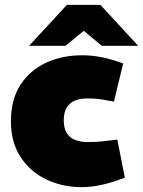

<svg xmlns="http://www.w3.org/2000/svg" viewBox="-20 -763 590 792"><path d="M317 9Q237 9 170.5 -23Q104 -55 64.5 -116Q25 -177 25 -263Q25 -352 64 -412.5Q103 -473 169.5 -504Q236 -535 320 -535Q355 -535 391 -528.5Q427 -522 463 -510L488 -501L450 -344L420 -349Q401 -353 382.5 -355Q364 -357 341 -357Q311 -357 289 -348Q267 -339 255 -319Q243 -299 243 -267Q243 -234 255.5 -214Q268 -194 290.5 -185.5Q313 -177 342 -177Q358 -177 377.5 -178Q397 -179 428 -183L464 -187L495 -30L464 -19Q427 -6 389.5 1.5Q352 9 317 9ZM400 -574 295 -661 256 -743H394L550 -574ZM100 -574 256 -743H394L356 -661L250 -574Z"/></svg>

Font: REM Black
Style: Regular
Weight: 900
Designer: Octavio Pardo
Foundry: Ashler Design
Version: Version 1.005;gftools[0.9.28]